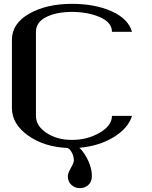

<svg xmlns="http://www.w3.org/2000/svg" viewBox="-20 -770 790 999"><path d="M667 -604.5H562.5Q562.5 -653.3 500 -680.7Q437.5 -708 354.5 -708Q273.4 -708 220.2 -681.2Q167 -654.3 167 -604.5V-167Q167 -115.2 221.7 -78.6Q276.4 -42 354.5 -42Q433.6 -42 498 -79.1Q562.5 -116.2 562.5 -167H667Q646.5 -101.6 570.3 -55.7Q494.1 -9.8 392.6 -1Q408.2 12.7 420.9 33.2Q458 91.8 458 146.5Q458 175.8 439.5 192.4Q420.9 209 395.5 209Q371.1 209 352.1 192.4Q333 175.8 333 146.5Q333 130.9 348.6 104Q364.3 77.1 364.3 65.4Q364.3 41 352.5 21.5Q340.8 2 333 2V0Q210 -4.9 126 -64.9Q42 -125 42 -208V-562.5Q42 -647.5 131.8 -698.7Q221.7 -750 354.5 -750Q472.7 -750 559.6 -711.9Q646.5 -673.8 667 -604.5Z"/></svg>

Font: okolaks
Style: Bold
Weight: 600
Width: 8
Version: Version 000.6.0